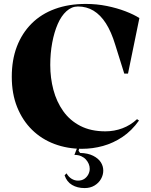

<svg xmlns="http://www.w3.org/2000/svg" viewBox="-20 -743 770 978"><path d="M688 -129Q651 -77 604 -45.5Q557 -14 504.5 0.5Q452 15 398 15Q323 15 257.5 -9.5Q192 -34 143.5 -81.5Q95 -129 67.5 -197Q40 -265 40 -352Q40 -438 66 -506Q92 -574 141 -623Q190 -672 260 -697.5Q330 -723 417 -723Q473 -723 524.5 -712.5Q576 -702 619 -685.5Q662 -669 690 -651L632 -368H613L567 -515Q547 -581 519.5 -624Q492 -667 456.5 -688.5Q421 -710 377 -710Q345 -710 318.5 -686Q292 -662 274 -620.5Q256 -579 246 -525.5Q236 -472 236 -412Q236 -346 252 -285.5Q268 -225 302 -177Q336 -129 389.5 -101.5Q443 -74 517 -74Q562 -74 603.5 -89.5Q645 -105 678 -136ZM411 215Q374 215 347 199Q320 183 309 150L319 140Q329 158 344.5 167.5Q360 177 377 177Q396 177 409 168.5Q422 160 429.5 146Q437 132 437 117Q437 104 432 92Q427 80 417.5 69.5Q408 59 393.5 52.5Q379 46 359 46L377 0H388L380 25L388 36Q428 37 454.5 50.5Q481 64 493.5 83.5Q506 103 506 126Q506 148 494.5 168.5Q483 189 461.5 202Q440 215 411 215Z"/></svg>

Font: Kalnia SemiBold
Style: Regular
Weight: 600
Designer: Frida Medrano
Foundry: Frida Medrano
Version: Version 1.105